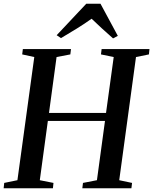

<svg xmlns="http://www.w3.org/2000/svg" viewBox="-30 -1005 818 1025"><path d="M-10.5 0 -7.5 -28.5 63 -43 153 -700.5 88.5 -714.5 92 -743H349L345.5 -714.5L272 -700.5L231.5 -402H536L577 -700.5L509 -714.5L512.5 -743H768L765 -714.5L696 -700.5L606.5 -43L675 -28.5L671.5 0H409.5L413 -28.5L487.5 -43L530.5 -359.5H225.5L182.5 -43L255.5 -28.5L252.5 0ZM272.5 -817 430.5 -985H506.5L599 -813.5L573.5 -800Q544.5 -825.5 515.5 -852Q486.5 -878.5 459 -905Q422 -878.5 380.8 -853Q339.5 -827.5 295.5 -801.5Z"/></svg>

Font: Merriweather 96pt Medium
Style: Italic
Weight: 500
Italic angle: -7.8°
Version: Version 2.101